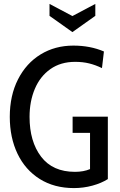

<svg xmlns="http://www.w3.org/2000/svg" viewBox="-20 -947 611 981"><path d="M30 -350Q30 -459 72 -541.5Q114 -624 187.5 -669Q261 -714 355 -714Q441 -714 511 -684L501 -599Q468 -615 435.5 -623Q403 -631 364 -631Q290 -631 237.5 -594Q185 -557 158 -493Q131 -429 131 -350Q131 -224 190 -146.5Q249 -69 363 -69Q407 -69 440 -83V-268H351V-351H531V-32Q498 -11 452 1.5Q406 14 358 14Q257 14 183 -32.5Q109 -79 69.5 -161.5Q30 -244 30 -350ZM350 -865 467 -927V-866L350 -783L233 -866V-927Z"/></svg>

Font: Cabin Condensed
Style: Regular
Weight: 400
Width: 3
Designer: Pablo Impallari
Foundry: Pablo Impallari. http://www.impallari.com Igino Marini. http://www.ikern.com
Version: Version 2.200